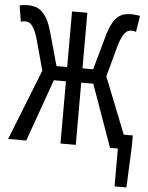

<svg xmlns="http://www.w3.org/2000/svg" viewBox="-58 -715 731 950"><g transform="rotate(5 307.5 -240.0)"><path d="M547 188V0H508L398 -309H338V0H262V-309H202L92 0H2L141 -351L98 -509Q90 -535 82 -550.5Q74 -566 66.5 -574Q59 -582 51 -584.5Q43 -587 35 -587Q30 -587 24.5 -586Q19 -585 14 -583L1 -663Q8 -665 20 -666.5Q32 -668 41 -668Q60 -668 77 -663.5Q94 -659 109 -646.5Q124 -634 137.5 -610.5Q151 -587 162 -548L209 -380H262V-656H338V-380H391L438 -548Q449 -587 461.5 -610.5Q474 -634 488.5 -646.5Q503 -659 519.5 -663.5Q536 -668 555 -668Q564 -668 578 -666.5Q592 -665 599 -663L586 -583Q581 -585 575.5 -586Q570 -587 565 -587Q557 -587 549 -584.5Q541 -582 533.5 -574Q526 -566 518 -550.5Q510 -535 502 -509L459 -351L570 -71H615V-21L606 188Z"/></g></svg>

Font: Source Code Pro
Style: Regular
Weight: 400
Monospace: yes
Designer: Paul D. Hunt, Teo Tuominen
Foundry: Adobe Systems Incorporated
Version: Version 2.030;PS 1.000;hotconv 16.6.51;makeotf.lib2.5.65220